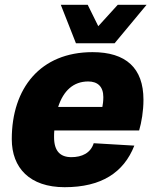

<svg xmlns="http://www.w3.org/2000/svg" viewBox="-20 -767 644 799"><path d="M296 -587H457L590 -747H470L389 -658L345 -747H233ZM249 12C402 12 495 -49 539 -161L370 -171C357 -130 321 -113 277 -113C231 -113 205 -138 205 -196C205 -205 205 -215 206 -224H559C569 -258 577 -305 577 -352C577 -484 504 -550 365 -550C148 -550 29 -400 29 -188C29 -68 104 12 249 12ZM347 -428C386 -428 410 -407 410 -363C410 -346 408 -332 406 -322H222C244 -390 286 -428 347 -428Z"/></svg>

Font: Geist ExtraBold
Style: Italic
Weight: 800
Italic angle: -12°
Designer: Basement.studio, Andrés Briganti, Mateo Zaragoza
Foundry: Basement.studio, Vercel, Andrés Briganti, Guido Ferreyra, Mateo Zaragoza
Version: Version 1.500